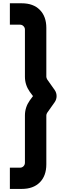

<svg xmlns="http://www.w3.org/2000/svg" viewBox="-20 -958 518 1196"><path d="M41.5 218.8H115.7Q187.5 218.8 228 178Q268.6 137.2 268.6 65.4V-238.8Q268.6 -247.1 273.9 -255.4L320.8 -321.8Q332.5 -338.9 332.5 -359.4Q332.5 -379.9 320.8 -397L273.9 -463.4Q268.6 -473.1 268.6 -480V-784.2Q268.6 -855.5 228 -896.5Q187.5 -937.5 115.7 -937.5H41.5V-804.2H105Q117.2 -804.2 126.2 -795.2Q135.3 -786.1 135.3 -773.9V-480Q135.3 -429.2 165.5 -386.2L185.5 -359.4L165.5 -332.5Q135.3 -289.6 135.3 -238.8V55.2Q135.3 68.4 126.5 77.4Q117.7 86.4 105 86.4H41.5Z"/></svg>

Font: Manrope3 ExtraBold
Style: Bold
Weight: 800
Width: 4
Designer: Mikhail Sharanda
Foundry: Mikhail Sharanda
Version: Version 3.000;PS 003.000;hotconv 1.0.88;makeotf.lib2.5.64775